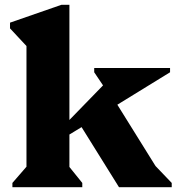

<svg xmlns="http://www.w3.org/2000/svg" viewBox="-20 -785 750 805"><path d="M32 0V-18L91 -86V-592L22 -666V-690L238 -765H271V-282L412 -427L375 -482V-500H693V-482L472 -346L632 -89L700 -18V0H479L322 -252L271 -221V-85L325 -18V0Z"/></svg>

Font: Platypi ExtraBold
Style: Regular
Weight: 800
Designer: David Sargent
Foundry: Bolt Cutter Type
Version: Version 1.200; ttfautohint (v1.8.4.7-5d5b)